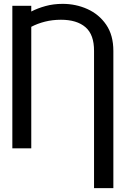

<svg xmlns="http://www.w3.org/2000/svg" viewBox="-20 -757 640 980"><path d="M558.6 203.1H460V-497.1Q460.4 -580.1 416.3 -618.2Q372.1 -656.2 291 -656.2Q248 -656.2 209.5 -646.5Q170.9 -636.7 139.6 -620.1V0H43V-727.5H139.6V-698.2Q171.4 -714.8 212.2 -726.1Q252.9 -737.3 299.8 -737.3Q367.2 -737.3 426.3 -710.7Q485.4 -684.1 522 -630.9Q558.6 -577.6 558.6 -497.1Z"/></svg>

Font: Inter Display
Style: Regular
Weight: 400
Designer: Rasmus Andersson
Foundry: rsms
Version: Version 4.000;git-37864ae